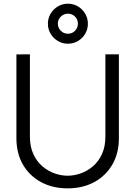

<svg xmlns="http://www.w3.org/2000/svg" viewBox="-20 -1018 742 1053"><path d="M351 15Q268.7 15 205.3 -19.1Q142 -53.2 106 -115Q70 -176.8 70 -260V-719.7L144 -720V-269.7Q144 -213.5 163 -172.7Q182 -131.8 212.8 -105.7Q243.5 -79.5 279.9 -66.9Q316.3 -54.3 351 -54.3Q386 -54.3 422.4 -67Q458.8 -79.7 489.5 -105.8Q520.2 -132 539.1 -172.8Q558 -213.7 558 -269.7V-720H632V-260Q632 -177.2 596 -115.3Q560 -53.5 496.7 -19.2Q433.3 15 351 15ZM352.3 -778.3Q322.3 -778.3 297.4 -793.1Q272.5 -807.8 257.6 -832.8Q242.7 -857.7 242.7 -888Q242.7 -918.2 257.6 -943Q272.5 -967.8 297.4 -982.8Q322.3 -997.7 352.3 -997.7Q382.8 -997.7 407.7 -982.8Q432.5 -967.8 447.2 -943Q462 -918.2 462 -888Q462 -857.7 447.2 -832.8Q432.5 -807.8 407.7 -793.1Q382.8 -778.3 352.3 -778.3ZM352.3 -833Q375.7 -833 391.5 -849.2Q407.3 -865.5 407.3 -888Q407.3 -911 391.5 -927Q375.7 -943 352.3 -943Q329.8 -943 313.6 -927Q297.3 -911 297.3 -888Q297.3 -865.5 313.6 -849.2Q329.8 -833 352.3 -833Z"/></svg>

Font: Manrope Variable Light
Style: Regular
Weight: 200
Designer: Mikhail Sharanda
Foundry: Mikhail Sharanda
Version: Version 4.505